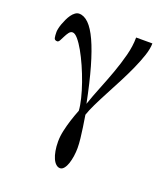

<svg xmlns="http://www.w3.org/2000/svg" viewBox="-127 -550 746 856"><g transform="rotate(20 246.5 -121.5)"><path d="M269.5 -93.3Q283.2 -133.8 301.5 -179Q319.8 -224.1 336.4 -270Q353 -315.9 364.7 -360.8Q376.5 -405.8 376.5 -446.8H453.6Q453.6 -422.4 442.9 -389.6Q432.1 -356.9 415.5 -319.8Q398.9 -282.7 378.7 -243.7Q358.4 -204.6 339.1 -168.2Q319.8 -131.8 304.4 -100.1Q289.1 -68.4 281.7 -45.9Q286.6 -16.6 290.5 10.7Q293.9 34.2 296.9 60.3Q299.8 86.4 299.8 105.5Q299.8 124.5 296.9 144.3Q293.9 164.1 288.6 180.2Q283.2 196.3 274.9 206.5Q266.6 216.8 256.3 216.8Q246.1 216.8 237.1 208.7Q228 200.7 221.7 186.3Q215.3 171.9 211.7 151.9Q208 131.8 208 107.4Q208 83 214.1 55.4Q220.2 27.8 228 3.4Q236.8 -24.4 248 -52.7Q246.6 -76.2 238.5 -109.1Q230.5 -142.1 218 -177.5Q205.6 -212.9 190.2 -247.6Q174.8 -282.2 159.2 -309.8Q143.6 -337.4 128.9 -354.5Q114.3 -371.6 103 -371.6Q93.3 -371.6 86.2 -362.1Q79.1 -352.5 73.5 -341.1Q67.9 -329.6 62.7 -320.1Q57.6 -310.5 51.3 -310.5Q38.6 -310.5 36.4 -321Q34.2 -331.5 34.2 -349.1Q34.2 -355 36.4 -365.5Q38.6 -376 43 -388.2Q47.4 -400.4 53.5 -413.3Q59.6 -426.3 66.9 -436.5Q74.2 -446.8 83.3 -453.4Q92.3 -460 102.1 -460Q125.5 -460 147.5 -438.5Q169.4 -417 190.2 -371.8Q210.9 -326.7 230.7 -257.6Q250.5 -188.5 269.5 -93.3Z"/></g></svg>

Font: Charis SIL
Style: Bold Italic
Weight: 700
Italic angle: -11°
Foundry: SIL International
Version: Version 4.112